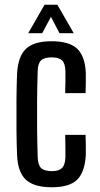

<svg xmlns="http://www.w3.org/2000/svg" viewBox="-20 -782 422 810"><path d="M52 -128Q50 -174 49.5 -236Q49 -298 49.5 -360.5Q50 -423 52 -471Q56 -544 89.5 -576Q123 -608 198 -608Q272 -608 305.5 -576.5Q339 -545 342 -474Q342 -455 342 -431Q342 -407 341 -389H255Q256 -411 256 -438.5Q256 -466 256 -482Q255 -515 241.5 -527.5Q228 -540 198 -540Q167 -540 153.5 -527.5Q140 -515 139 -482Q137 -417 136.5 -359Q136 -301 136.5 -243Q137 -185 139 -120Q140 -86 153.5 -73Q167 -60 199 -60Q228 -60 241.5 -73Q255 -86 256 -120Q256 -137 256 -160.5Q256 -184 255 -213H341Q342 -194 342 -170.5Q342 -147 342 -128Q338 -56 305.5 -24Q273 8 199 8Q123 8 89 -24Q55 -56 52 -128ZM99 -642 168 -762H222L291 -642H231L195 -711L158 -642Z"/></svg>

Font: Big Shoulders Display SemiBold
Style: Regular
Weight: 600
Designer: Patric King
Foundry: XO Type Co
Version: Version 1.000; ttfautohint (v1.8.2)